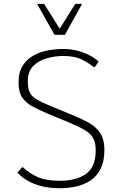

<svg xmlns="http://www.w3.org/2000/svg" viewBox="-20 -976 624 1005"><path d="M292.5 9.3Q244.6 9.3 203.4 -0.2Q162.1 -9.8 128.9 -27.8Q95.7 -45.9 71.3 -72.3L95.7 -100.6H99.6Q134.3 -68.4 177.7 -49.1Q221.2 -29.8 292.5 -29.8Q379.9 -29.8 430.4 -65.9Q481 -102.1 481 -189Q481 -227.5 468.3 -251.7Q455.6 -275.9 424.8 -294.4Q394 -313 339.8 -335.4L228 -381.8Q181.2 -401.4 147.5 -420.2Q113.8 -439 95.5 -467Q77.1 -495.1 77.1 -543.5Q77.1 -597.7 98.9 -632.1Q120.6 -666.5 155.8 -685.8Q190.9 -705.1 231.9 -712.4Q272.9 -719.7 311.5 -719.7Q354 -719.7 390.4 -709.2Q426.8 -698.7 454.1 -683.6Q481.4 -668.5 496.1 -653.3L476.1 -624.5H471.2Q451.7 -641.6 412.4 -662.4Q373 -683.1 311.5 -683.1Q268.6 -683.1 225.6 -671.1Q182.6 -659.2 154.1 -630.6Q125.5 -602.1 125.5 -551.3Q125.5 -513.2 136 -491.7Q146.5 -470.2 172.1 -455.3Q197.8 -440.4 242.7 -421.9L354 -376Q399.9 -357.4 439 -336.9Q478 -316.4 502.2 -283Q526.4 -249.5 526.4 -190.4Q526.4 -132.8 507.6 -94.2Q488.8 -55.7 456.1 -33Q423.3 -10.3 381.1 -0.5Q338.9 9.3 292.5 9.3ZM265.1 -793.9 174.3 -955.6H210.9L292.5 -825.7L374 -955.6H409.7L319.8 -793.9Z"/></svg>

Font: Comme Thin
Style: Regular
Weight: 250
Version: Version 1.000;gftools[0.9.27]